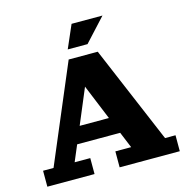

<svg xmlns="http://www.w3.org/2000/svg" viewBox="-124 -997 1092 1116"><g transform="rotate(-15 422.5 -439.0)"><path d="M345 -740 405 -878H591L464 -740ZM24 0V-96H87L335 -682H510L758 -96H821V0H459V-96H554L514 -193H255L214 -96H308V0ZM297 -293H473L386 -505Z"/></g></svg>

Font: Montagu Slab 16pt
Style: Bold
Weight: 700
Designer: Florian Karsten
Foundry: Florian Karsten
Version: Version 1.000; ttfautohint (v1.8.3)